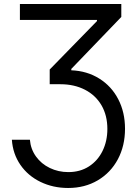

<svg xmlns="http://www.w3.org/2000/svg" viewBox="-20 -727 689 956"><path d="M320.3 129.9Q378.9 129.9 422.9 101.6Q466.8 73.2 490.7 24.4Q514.6 -24.4 514.6 -85Q514.6 -152.3 485.4 -202.6Q456.1 -252.9 402.8 -280.3Q349.6 -307.6 281.2 -307.6H227.5V-380.9L462.9 -622.1V-627.9H79.1V-707H584V-642.6L335 -383.8V-377Q413.1 -374 474.1 -335.9Q535.2 -297.9 568.8 -232.9Q602.5 -168 602.5 -85.9Q602.5 -1 566.9 65.9Q531.2 132.8 466.8 170.9Q402.3 209 319.3 209Q244.1 209 181.6 178.7Q119.1 148.4 81.5 93.8Q43.9 39.1 39.1 -31.2H128.9Q132.8 15.6 159.2 52.2Q185.5 88.9 228 109.4Q270.5 129.9 320.3 129.9Z"/></svg>

Font: Pretendard GOV Variable
Style: Regular
Weight: 400
Designer: Base glyphs from Inter by Rasmus Andersson; Hangul glyphs from Noto Sans CJK(Source Han Sans) by Jang Soo-young and Kang
Foundry: Kil Hyung-jin
Version: Version 1.307;Glyphs 3.2 (3192)